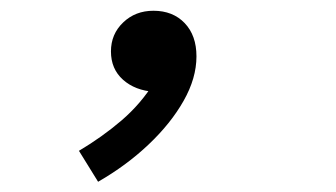

<svg xmlns="http://www.w3.org/2000/svg" viewBox="-20 -172 640 366"><path d="M167 174.5 130.5 115.5Q175 89 211.8 57.5Q248.5 26 274 -15V3Q237.5 0.5 214.5 -20Q191.5 -40.5 191.5 -74Q191.5 -107 214.8 -129.2Q238 -151.5 272.5 -151.5Q309.5 -151.5 332 -128Q354.5 -104.5 354.5 -64.5Q354.5 -23 330 20.2Q305.5 63.5 263.2 103.5Q221 143.5 167 174.5Z"/></svg>

Font: Google Sans Code
Style: Italic
Weight: 400
Italic angle: -10°
Monospace: yes
Designer: Google Sans Code Authors
Foundry: Google LLC
Version: Version 6.000